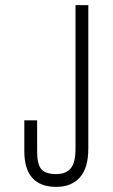

<svg xmlns="http://www.w3.org/2000/svg" viewBox="-20 -720 440 750"><path d="M75 -130Q75 10 200 10Q259 10 292 -27Q325 -64 325 -140V-700H275V-140Q275 -84 256 -62Q237 -40 200 -40Q158 -40 141.5 -59Q125 -78 125 -130V-250H75Z"/></svg>

Font: Millimetre
Style: Light
Weight: 200
Designer: Jérémy Landes
Version: Version 1.0